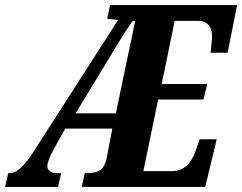

<svg xmlns="http://www.w3.org/2000/svg" viewBox="-49 -734 951 754"><path d="M-17 -54H-11Q9 -54 30.5 -73Q52 -92 78 -131L415 -656L372 -660L383 -714H882L845 -527H778Q784 -581 784 -590Q784 -618 770.5 -635Q757 -652 729 -652H637L586 -404H765L750 -343H572L514 -62H626Q662 -62 685 -84.5Q708 -107 720 -144L735 -187H802L757 0H272L284 -54H295Q325 -54 343.5 -65.5Q362 -77 370 -113L392 -229H207L161 -146Q137 -102 137 -82Q137 -54 179 -54H191L179 0H-29ZM406 -289 482 -652H472Q442 -610 394 -530Q382 -509 356 -467L248 -289Z"/></svg>

Font: Noto Serif CondExtraBold
Style: Italic
Weight: 800
Width: 3
Italic angle: -12°
Designer: Monotype Design Team
Foundry: Monotype Imaging Inc.
Version: Version 1.001